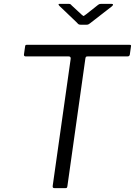

<svg xmlns="http://www.w3.org/2000/svg" viewBox="-20 -974 698 994"><path d="M110 -734Q111 -739 112.5 -740.5Q114 -742 119 -742H651Q657 -742 658 -739.5Q659 -737 658 -733L652 -691Q651 -687 648.5 -684.5Q646 -682 640 -682H435Q428 -682 425.5 -680Q423 -678 422 -671L329 -11Q328 -4 326 -2Q324 0 318 0H263Q256 0 254 -3Q252 -6 253 -13L346 -670Q347 -682 335 -682H113Q103 -682 104 -692ZM488 -949Q494 -953 497.5 -953.5Q501 -954 506 -954H557Q564 -954 565 -950.5Q566 -947 559 -941L447 -854Q443 -851 439 -848.5Q435 -846 428 -846H398Q389 -846 385 -849.5Q381 -853 377 -858L287 -944Q283 -949 283 -951.5Q283 -954 288 -954H335Q341 -954 344 -952.5Q347 -951 351 -946L404 -897Q412 -890 414 -891.5Q416 -893 426 -900Z"/></svg>

Font: Libre Franklin Thin Light
Style: Italic
Weight: 300
Italic angle: -8°
Version: Version 3.000